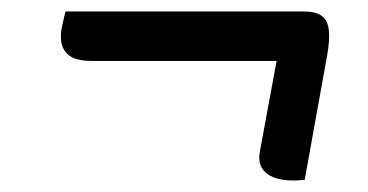

<svg xmlns="http://www.w3.org/2000/svg" viewBox="-20 -449 640 334"><path d="M94 -429H509Q529 -429 539.5 -421.5Q550 -414 552 -397Q554 -380 549 -352Q539 -298 529.5 -244Q520 -190 510 -136Q506 -136 501 -135.5Q496 -135 490 -135Q470 -135 456 -140.5Q442 -146 435.5 -157Q429 -168 432 -185Q441 -234 450 -282.5Q459 -331 468 -380L499 -343H139Q118 -343 106 -349Q94 -355 89 -367.5Q84 -380 87 -399Q89 -407 90.5 -414.5Q92 -422 94 -429Z"/></svg>

Font: Rec Mono Duotone
Style: Italic
Weight: 400
Italic angle: -10°
Monospace: yes
Version: Version 1.085; ttfautohint (v1.8.4.7-5d5b)